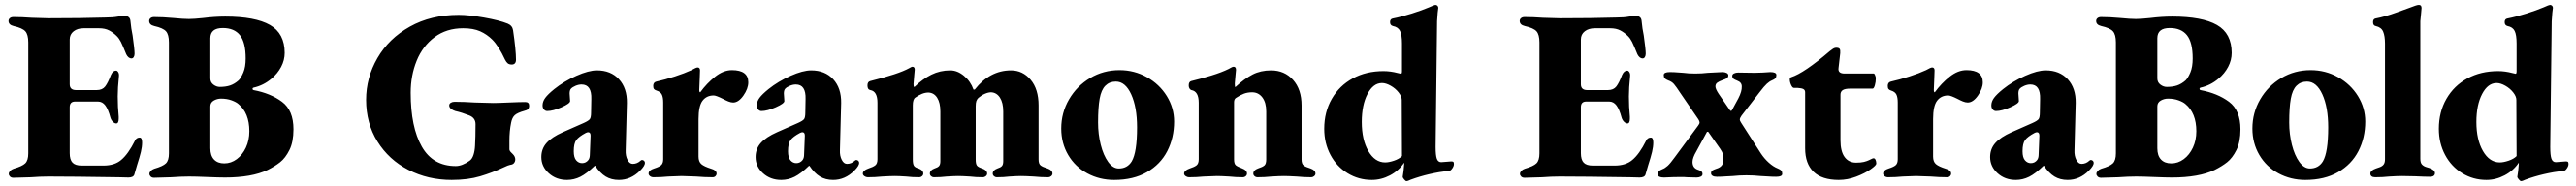

<svg xmlns="http://www.w3.org/2000/svg" viewBox="-20 -725 10568 764"><path d="M16 -11Q16 -17 21.5 -23Q27 -29 36 -32Q71 -42 83.5 -54Q96 -66 96 -95V-551Q96 -583 84 -596.5Q72 -610 36 -618Q15 -623 15 -639Q15 -646 20.5 -650.5Q26 -655 35 -655Q71 -655 110 -652Q160 -650 179 -650Q313 -650 412 -653Q443 -653 464.5 -657Q486 -661 489 -661Q498 -661 506 -656Q514 -651 515 -640Q518 -607 524 -579Q532 -523 532 -505Q532 -496 528.5 -490.5Q525 -485 519 -485Q513 -485 507.5 -489.5Q502 -494 498 -502Q483 -539 476 -553Q469 -567 459 -577Q445 -591 428 -600Q411 -609 386 -609H323Q298 -609 282 -596.5Q266 -584 266 -563V-379Q266 -355 292 -355H377Q400 -355 411.5 -370Q423 -385 435 -417Q443 -435 456 -435Q461 -435 465 -428.5Q469 -422 468 -412Q463 -364 463 -329Q463 -286 467 -246V-238Q467 -218 457 -218Q450 -218 443 -225Q436 -232 433 -242Q424 -276 412 -292Q400 -308 382 -308H288Q266 -308 266 -285V-96Q266 -69 277.5 -57Q289 -45 315 -45H404Q450 -45 477 -68Q506 -92 534 -148Q540 -160 553 -160Q563 -160 563 -140Q563 -122 558 -101Q553 -80 542 -46L531 -8Q527 4 507 4L468 3Q273 0 179 0Q145 0 106 3Q54 5 35 5Q26 5 21 0Q16 -5 16 -11Z M593 -11Q593 -17 598.5 -23Q604 -29 613 -32Q648 -42 660.5 -54Q673 -66 673 -95V-551Q673 -583 661 -596.5Q649 -610 613 -618Q592 -623 592 -639Q592 -646 597.5 -650.5Q603 -655 612 -655Q648 -655 692 -651Q732 -647 755 -647Q775 -647 813 -651Q861 -657 904 -657Q1027 -657 1087.5 -622.5Q1148 -588 1148 -508Q1148 -478 1133.5 -450.5Q1119 -423 1094 -402Q1061 -374 1020 -365Q1016 -364 1016 -360Q1016 -356 1020 -355Q1090 -342 1137 -307Q1184 -272 1184 -194Q1184 -142 1167.5 -109Q1151 -76 1129.5 -59Q1108 -42 1078 -27Q1013 4 903 4Q878 4 830 2Q782 0 756 0Q723 0 682 3Q632 5 612 5Q603 5 598 0Q593 -5 593 -11ZM959 -395Q969 -405 978.5 -427.5Q988 -450 988 -485Q988 -551 964.5 -580.5Q941 -610 894 -610Q843 -610 843 -568V-403Q843 -387 855.5 -377.5Q868 -368 882 -368Q906 -368 924 -374Q942 -380 959 -395ZM1003 -186Q1003 -261 958 -298Q949 -306 930 -313Q911 -320 887 -320Q871 -320 857 -312Q843 -304 843 -288V-116Q843 -86 858 -70Q873 -54 900 -54Q928 -54 951.5 -71.5Q975 -89 989 -119Q1003 -149 1003 -186Z M1482 -315Q1482 -406 1528.5 -486.5Q1575 -567 1661.5 -615.5Q1748 -664 1862 -664Q1903 -664 1965.5 -653Q2028 -642 2063 -628Q2082 -620 2085 -601Q2097 -519 2097 -480Q2097 -470 2092.5 -465Q2088 -460 2080 -460Q2069 -460 2063 -465Q2057 -470 2052 -480Q2026 -536 2000 -562Q1978 -584 1950 -596.5Q1922 -609 1880 -609Q1812 -609 1763 -572.5Q1714 -536 1689.5 -475.5Q1665 -415 1665 -344Q1665 -203 1710.5 -123Q1756 -43 1850 -43Q1876 -43 1907 -65Q1917 -72 1922.5 -88.5Q1928 -105 1929 -127Q1931 -161 1931 -215Q1931 -241 1905 -251Q1875 -263 1848 -269Q1838 -272 1830.5 -278Q1823 -284 1823 -292Q1823 -299 1829.5 -303Q1836 -307 1845 -307Q1883 -307 1928 -304Q1986 -302 2004 -302Q2023 -302 2067 -304Q2113 -306 2135 -306Q2151 -306 2151 -291Q2151 -282 2146.5 -277Q2142 -272 2132 -270Q2103 -262 2092 -252Q2081 -242 2077 -221Q2070 -187 2070 -146V-112Q2070 -106 2076.5 -99.5Q2083 -93 2084 -92Q2094 -82 2094 -70Q2094 -62 2089 -55.5Q2084 -49 2073 -48Q2066 -47 2045 -37Q2000 -16 1950 -1Q1900 14 1833 14Q1736 14 1655.5 -27.5Q1575 -69 1528.5 -144Q1482 -219 1482 -315Z M2201 -80Q2201 -114 2222.5 -138Q2244 -162 2289 -182L2375 -220Q2395 -229 2400 -236Q2405 -243 2405 -263L2406 -318Q2408 -378 2366 -378Q2354 -378 2341 -372.5Q2328 -367 2322 -360Q2317 -354 2317 -341Q2317 -334 2318 -325.5Q2319 -317 2319 -310Q2319 -300 2284 -284.5Q2249 -269 2225 -269Q2217 -269 2211.5 -275.5Q2206 -282 2206 -292Q2206 -308 2217 -323Q2228 -338 2254 -359Q2294 -391 2344.5 -413.5Q2395 -436 2429 -436Q2486 -436 2519.5 -399.5Q2553 -363 2552 -302L2547 -108Q2546 -85 2554.5 -68.5Q2563 -52 2576 -52Q2594 -52 2608 -65Q2611 -68 2614 -68Q2619 -68 2622.5 -64.5Q2626 -61 2626 -56Q2626 -44 2606 -24Q2568 14 2519 14Q2488 14 2465 0Q2442 -14 2422 -44H2420Q2387 -12 2361 1Q2335 14 2306 14Q2262 14 2231.5 -13.5Q2201 -41 2201 -80ZM2394 -68Q2400 -76 2400 -91L2403 -168Q2403 -182 2393 -182Q2389 -182 2383 -179Q2355 -164 2344.5 -150Q2334 -136 2334 -104Q2334 -78 2344 -66.5Q2354 -55 2368 -55Q2384 -55 2394 -68Z M2641 -12Q2641 -26 2664 -33Q2686 -40 2693.5 -47.5Q2701 -55 2701 -71V-304Q2701 -325 2695.5 -336.5Q2690 -348 2674 -353Q2667 -355 2663.5 -359Q2660 -363 2660 -372Q2660 -387 2673 -390Q2709 -398 2749 -411Q2789 -424 2817 -437Q2836 -448 2842 -448Q2852 -448 2852 -436L2851 -406L2849 -356Q2849 -346 2853 -346Q2880 -383 2914 -410Q2948 -437 2983 -437Q3050 -437 3050 -387Q3050 -361 3030 -332.5Q3010 -304 2988 -304Q2979 -304 2968 -308.5Q2957 -313 2946 -319Q2918 -333 2908 -333Q2879 -333 2862.5 -311.5Q2846 -290 2846 -236V-82Q2846 -61 2857.5 -51Q2869 -41 2898 -32Q2920 -26 2920 -12Q2920 -6 2915.5 -1.5Q2911 3 2904 3Q2871 3 2836 0Q2792 -2 2776 -2Q2760 -2 2722 0Q2692 3 2661 3Q2653 3 2647 -1.5Q2641 -6 2641 -12Z M3080 -80Q3080 -114 3101.5 -138Q3123 -162 3168 -182L3254 -220Q3274 -229 3279 -236Q3284 -243 3284 -263L3285 -318Q3287 -378 3245 -378Q3233 -378 3220 -372.5Q3207 -367 3201 -360Q3196 -354 3196 -341Q3196 -334 3197 -325.5Q3198 -317 3198 -310Q3198 -300 3163 -284.5Q3128 -269 3104 -269Q3096 -269 3090.5 -275.5Q3085 -282 3085 -292Q3085 -308 3096 -323Q3107 -338 3133 -359Q3173 -391 3223.5 -413.5Q3274 -436 3308 -436Q3365 -436 3398.5 -399.5Q3432 -363 3431 -302L3426 -108Q3425 -85 3433.5 -68.5Q3442 -52 3455 -52Q3473 -52 3487 -65Q3490 -68 3493 -68Q3498 -68 3501.5 -64.5Q3505 -61 3505 -56Q3505 -44 3485 -24Q3447 14 3398 14Q3367 14 3344 0Q3321 -14 3301 -44H3299Q3266 -12 3240 1Q3214 14 3185 14Q3141 14 3110.5 -13.5Q3080 -41 3080 -80ZM3273 -68Q3279 -76 3279 -91L3282 -168Q3282 -182 3272 -182Q3268 -182 3262 -179Q3234 -164 3223.5 -150Q3213 -136 3213 -104Q3213 -78 3223 -66.5Q3233 -55 3247 -55Q3263 -55 3273 -68Z M3520 -12Q3520 -25 3543 -33Q3562 -39 3571 -46Q3580 -53 3580 -71V-303Q3580 -350 3551 -355Q3539 -357 3539 -374Q3539 -389 3550 -392Q3667 -421 3710 -445Q3720 -451 3723 -451Q3733 -451 3733 -439L3731 -417Q3728 -381 3728 -380Q3728 -370 3730 -368H3732Q3766 -401 3801.5 -418.5Q3837 -436 3879 -436Q3908 -436 3935 -413.5Q3962 -391 3974 -357H3979Q4041 -436 4128 -436Q4176 -436 4208.5 -397.5Q4241 -359 4241 -292V-70Q4241 -52 4249.5 -45.5Q4258 -39 4278 -33Q4298 -26 4298 -12Q4298 -6 4292.5 -1.5Q4287 3 4281 3Q4250 3 4221 0Q4185 -2 4169 -2Q4154 -2 4122 0Q4098 3 4069 3Q4063 3 4058 -1.5Q4053 -6 4053 -12Q4053 -26 4072 -33Q4085 -37 4090.5 -43Q4096 -49 4096 -63V-267Q4096 -303 4082.5 -324Q4069 -345 4046 -346Q4035 -346 4021 -340Q4007 -334 3994 -323Q3988 -317 3985.5 -309.5Q3983 -302 3983 -288V-70Q3983 -51 3988.5 -44.5Q3994 -38 4010 -33Q4030 -26 4030 -12Q4030 -6 4024.5 -1.5Q4019 3 4013 3Q3983 3 3959 0Q3927 -2 3911 -2Q3896 -2 3864 0Q3840 3 3811 3Q3805 3 3800 -1.5Q3795 -6 3795 -12Q3795 -26 3814 -33Q3827 -37 3832.5 -43Q3838 -49 3838 -63V-267Q3838 -303 3825 -323.5Q3812 -344 3789 -345Q3764 -345 3735 -324Q3725 -317 3725 -292V-70Q3725 -52 3729.5 -44.5Q3734 -37 3749 -33Q3768 -26 3768 -12Q3768 -6 3763 -1.5Q3758 3 3752 3Q3722 3 3698 0Q3668 -2 3651 -2Q3635 -2 3599 0Q3571 3 3540 3Q3533 3 3526.5 -1.5Q3520 -6 3520 -12Z M4334 -197Q4334 -262 4366 -317Q4398 -372 4452.5 -404.5Q4507 -437 4573 -437Q4634 -437 4685.5 -408Q4737 -379 4767 -330.5Q4797 -282 4797 -226Q4797 -159 4769 -104.5Q4741 -50 4685.5 -18Q4630 14 4551 14Q4491 14 4441 -13Q4391 -40 4362.5 -88.5Q4334 -137 4334 -197ZM4623 -62Q4645 -99 4645 -202Q4645 -285 4621 -337.5Q4597 -390 4558 -390Q4532 -390 4515 -373Q4498 -356 4491.5 -319.5Q4485 -283 4485 -222Q4485 -174 4496 -130.5Q4507 -87 4526.5 -60Q4546 -33 4570 -33Q4605 -33 4623 -62Z M4838 -12Q4838 -25 4861 -33Q4880 -39 4889 -46Q4898 -53 4898 -71V-303Q4898 -350 4868 -355Q4864 -356 4860.5 -361Q4857 -366 4857 -374Q4857 -389 4867 -392Q4905 -401 4949 -414.5Q4993 -428 5021 -442Q5023 -443 5030 -447Q5037 -451 5041 -451Q5051 -451 5051 -438L5049 -417Q5046 -384 5046 -382Q5046 -369 5048 -367Q5086 -402 5119 -419Q5152 -436 5195 -436Q5250 -436 5285 -397Q5320 -358 5320 -292V-70Q5320 -52 5328.5 -45.5Q5337 -39 5357 -33Q5377 -26 5377 -12Q5377 -6 5371.5 -1.5Q5366 3 5360 3Q5329 3 5300 0Q5264 -2 5248 -2Q5231 -2 5197 0Q5169 3 5138 3Q5132 3 5127 -1.5Q5122 -6 5122 -12Q5122 -26 5141 -33Q5160 -39 5167.5 -45.5Q5175 -52 5175 -70V-267Q5175 -304 5159 -325Q5143 -346 5117 -346Q5099 -346 5084 -340.5Q5069 -335 5051 -323Q5043 -318 5043 -305V-70Q5043 -52 5050.5 -46Q5058 -40 5077 -33Q5096 -26 5096 -12Q5096 -6 5091 -1.5Q5086 3 5080 3Q5050 3 5023 0Q4989 -2 4973 -2Q4957 -2 4919 0Q4889 3 4858 3Q4851 3 4844.5 -1.5Q4838 -6 4838 -12Z M5936 -62Q5941 -62 5943 -60Q5945 -58 5945 -51Q5945 -43 5938.5 -33.5Q5932 -24 5927 -24Q5841 -14 5768 13Q5756 19 5750 19Q5747 19 5741 12Q5735 5 5735 1Q5739 -21 5741 -51V-57Q5719 -24 5683 -5Q5647 14 5608 14Q5554 14 5509 -13.5Q5464 -41 5438.5 -89Q5413 -137 5413 -196Q5413 -265 5444 -319Q5475 -373 5530 -403Q5585 -433 5656 -433Q5685 -433 5715 -425L5728 -422Q5732 -422 5732 -433V-546Q5732 -582 5724 -598Q5716 -614 5695 -618Q5683 -621 5683 -634Q5683 -647 5694 -649Q5730 -656 5772.5 -669.5Q5815 -683 5843 -695Q5865 -705 5869 -705Q5874 -705 5877.5 -701.5Q5881 -698 5881 -693Q5880 -689 5878.5 -672.5Q5877 -656 5876 -638L5870 -122Q5870 -87 5875 -73Q5880 -59 5893 -59L5932 -62ZM5881 -692V-693ZM5732 -84 5731 -315Q5731 -329 5718 -345.5Q5705 -362 5685.5 -373Q5666 -384 5650 -384Q5614 -384 5590.5 -339Q5567 -294 5567 -224Q5567 -151 5594 -104.5Q5621 -58 5663 -58Q5678 -58 5699 -65Q5720 -72 5732 -84Z M6216 -11Q6216 -17 6221.5 -23Q6227 -29 6236 -32Q6271 -42 6283.5 -54Q6296 -66 6296 -95V-551Q6296 -583 6284 -596.5Q6272 -610 6236 -618Q6215 -623 6215 -639Q6215 -646 6220.5 -650.5Q6226 -655 6235 -655Q6271 -655 6310 -652Q6360 -650 6379 -650Q6513 -650 6612 -653Q6643 -653 6664.5 -657Q6686 -661 6689 -661Q6698 -661 6706 -656Q6714 -651 6715 -640Q6718 -607 6724 -579Q6732 -523 6732 -505Q6732 -496 6728.5 -490.5Q6725 -485 6719 -485Q6713 -485 6707.5 -489.5Q6702 -494 6698 -502Q6683 -539 6676 -553Q6669 -567 6659 -577Q6645 -591 6628 -600Q6611 -609 6586 -609H6523Q6498 -609 6482 -596.5Q6466 -584 6466 -563V-379Q6466 -355 6492 -355H6577Q6600 -355 6611.5 -370Q6623 -385 6635 -417Q6643 -435 6656 -435Q6661 -435 6665 -428.5Q6669 -422 6668 -412Q6663 -364 6663 -329Q6663 -286 6667 -246V-238Q6667 -218 6657 -218Q6650 -218 6643 -225Q6636 -232 6633 -242Q6624 -276 6612 -292Q6600 -308 6582 -308H6488Q6466 -308 6466 -285V-96Q6466 -69 6477.5 -57Q6489 -45 6515 -45H6604Q6650 -45 6677 -68Q6706 -92 6734 -148Q6740 -160 6753 -160Q6763 -160 6763 -140Q6763 -122 6758 -101Q6753 -80 6742 -46L6731 -8Q6727 4 6707 4L6668 3Q6473 0 6379 0Q6345 0 6306 3Q6254 5 6235 5Q6226 5 6221 0Q6216 -5 6216 -11Z M6782 -8Q6782 -17 6786 -21.5Q6790 -26 6800 -30Q6811 -34 6822 -44Q6833 -54 6851 -79L6947 -209Q6953 -217 6953 -222Q6953 -227 6948 -235L6874 -343Q6857 -369 6848 -379.5Q6839 -390 6824 -395Q6814 -399 6810 -403.5Q6806 -408 6806 -417Q6806 -429 6831 -429Q6849 -429 6864.5 -427.5Q6880 -426 6886 -426Q6907 -423 6935 -423Q6963 -423 6987 -426Q7038 -429 7047 -429Q7056 -429 7063.5 -425.5Q7071 -422 7071 -415Q7071 -409 7067 -405.5Q7063 -402 7056.5 -399.5Q7050 -397 7047 -396Q7033 -391 7025.5 -385.5Q7018 -380 7018 -370Q7018 -360 7031 -340L7077 -273Q7079 -270 7081.5 -269.5Q7084 -269 7086 -273L7112 -321Q7127 -350 7126 -370Q7126 -387 7107 -394Q7105 -395 7099 -397.5Q7093 -400 7090 -403.5Q7087 -407 7087 -413Q7087 -420 7094.5 -423.5Q7102 -427 7111 -427L7179 -426Q7197 -426 7212 -427L7243 -429Q7268 -429 7268 -417Q7268 -408 7264 -403.5Q7260 -399 7250 -395Q7240 -391 7229 -381Q7218 -371 7199 -346L7125 -250Q7118 -240 7118 -234Q7118 -229 7124 -220L7205 -94Q7219 -73 7237.5 -56.5Q7256 -40 7274 -33Q7284 -29 7288 -24.5Q7292 -20 7292 -11Q7292 1 7267 1Q7249 1 7230 -0.5Q7211 -2 7203 -2Q7175 -5 7145 -5Q7116 -5 7089 -2Q7080 -2 7060.5 -0.5Q7041 1 7024 1Q7012 1 7006 -3Q7000 -7 7000 -13Q7000 -21 7005 -24.5Q7010 -28 7022 -32Q7036 -36 7043.5 -45Q7051 -54 7051 -73Q7051 -85 7048.5 -93Q7046 -101 7038 -113L6989 -183Q6988 -184 6986 -184Q6984 -184 6983 -183L6940 -104Q6924 -77 6924 -60Q6924 -37 6943 -29Q6946 -28 6952.5 -25.5Q6959 -23 6962 -19.5Q6965 -16 6965 -10Q6965 -3 6957.5 0.5Q6950 4 6941 4L6901 3Q6892 2 6878 2Q6846 2 6807 4Q6782 4 6782 -8Z M7386 -116V-346Q7386 -355 7379 -359Q7372 -363 7355 -364H7340Q7334 -364 7328.5 -376Q7323 -388 7323 -399Q7323 -406 7329 -408Q7382 -425 7487 -515Q7489 -516 7494.5 -520.5Q7500 -525 7504.5 -527Q7509 -529 7514 -529Q7524 -529 7527.5 -524.5Q7531 -520 7530 -507L7523 -445Q7520 -423 7548 -423H7668Q7670 -423 7673 -416Q7676 -409 7676 -404Q7676 -388 7672 -374.5Q7668 -361 7663 -361H7571Q7550 -361 7540.5 -355Q7531 -349 7531 -336V-149Q7531 -103 7548 -80Q7565 -57 7595 -57Q7615 -57 7627 -60Q7639 -63 7647.5 -67Q7656 -71 7660 -73Q7664 -75 7667 -75Q7672 -75 7675 -68.5Q7678 -62 7678 -53Q7678 -46 7654.5 -29.5Q7631 -13 7595.5 0.5Q7560 14 7524 14Q7455 14 7420.5 -19.5Q7386 -53 7386 -116Z M7706 -12Q7706 -26 7729 -33Q7751 -40 7758.5 -47.5Q7766 -55 7766 -71V-304Q7766 -325 7760.5 -336.5Q7755 -348 7739 -353Q7732 -355 7728.5 -359Q7725 -363 7725 -372Q7725 -387 7738 -390Q7774 -398 7814 -411Q7854 -424 7882 -437Q7901 -448 7907 -448Q7917 -448 7917 -436L7916 -406L7914 -356Q7914 -346 7918 -346Q7945 -383 7979 -410Q8013 -437 8048 -437Q8115 -437 8115 -387Q8115 -361 8095 -332.5Q8075 -304 8053 -304Q8044 -304 8033 -308.5Q8022 -313 8011 -319Q7983 -333 7973 -333Q7944 -333 7927.5 -311.5Q7911 -290 7911 -236V-82Q7911 -61 7922.5 -51Q7934 -41 7963 -32Q7985 -26 7985 -12Q7985 -6 7980.5 -1.5Q7976 3 7969 3Q7936 3 7901 0Q7857 -2 7841 -2Q7825 -2 7787 0Q7757 3 7726 3Q7718 3 7712 -1.5Q7706 -6 7706 -12Z M8145 -80Q8145 -114 8166.5 -138Q8188 -162 8233 -182L8319 -220Q8339 -229 8344 -236Q8349 -243 8349 -263L8350 -318Q8352 -378 8310 -378Q8298 -378 8285 -372.5Q8272 -367 8266 -360Q8261 -354 8261 -341Q8261 -334 8262 -325.5Q8263 -317 8263 -310Q8263 -300 8228 -284.5Q8193 -269 8169 -269Q8161 -269 8155.5 -275.5Q8150 -282 8150 -292Q8150 -308 8161 -323Q8172 -338 8198 -359Q8238 -391 8288.5 -413.5Q8339 -436 8373 -436Q8430 -436 8463.5 -399.5Q8497 -363 8496 -302L8491 -108Q8490 -85 8498.5 -68.5Q8507 -52 8520 -52Q8538 -52 8552 -65Q8555 -68 8558 -68Q8563 -68 8566.5 -64.5Q8570 -61 8570 -56Q8570 -44 8550 -24Q8512 14 8463 14Q8432 14 8409 0Q8386 -14 8366 -44H8364Q8331 -12 8305 1Q8279 14 8250 14Q8206 14 8175.5 -13.5Q8145 -41 8145 -80ZM8338 -68Q8344 -76 8344 -91L8347 -168Q8347 -182 8337 -182Q8333 -182 8327 -179Q8299 -164 8288.5 -150Q8278 -136 8278 -104Q8278 -78 8288 -66.5Q8298 -55 8312 -55Q8328 -55 8338 -68Z M8581 -11Q8581 -17 8586.5 -23Q8592 -29 8601 -32Q8636 -42 8648.5 -54Q8661 -66 8661 -95V-551Q8661 -583 8649 -596.5Q8637 -610 8601 -618Q8580 -623 8580 -639Q8580 -646 8585.5 -650.5Q8591 -655 8600 -655Q8636 -655 8680 -651Q8720 -647 8743 -647Q8763 -647 8801 -651Q8849 -657 8892 -657Q9015 -657 9075.5 -622.5Q9136 -588 9136 -508Q9136 -478 9121.5 -450.5Q9107 -423 9082 -402Q9049 -374 9008 -365Q9004 -364 9004 -360Q9004 -356 9008 -355Q9078 -342 9125 -307Q9172 -272 9172 -194Q9172 -142 9155.5 -109Q9139 -76 9117.5 -59Q9096 -42 9066 -27Q9001 4 8891 4Q8866 4 8818 2Q8770 0 8744 0Q8711 0 8670 3Q8620 5 8600 5Q8591 5 8586 0Q8581 -5 8581 -11ZM8947 -395Q8957 -405 8966.5 -427.5Q8976 -450 8976 -485Q8976 -551 8952.5 -580.5Q8929 -610 8882 -610Q8831 -610 8831 -568V-403Q8831 -387 8843.5 -377.5Q8856 -368 8870 -368Q8894 -368 8912 -374Q8930 -380 8947 -395ZM8991 -186Q8991 -261 8946 -298Q8937 -306 8918 -313Q8899 -320 8875 -320Q8859 -320 8845 -312Q8831 -304 8831 -288V-116Q8831 -86 8846 -70Q8861 -54 8888 -54Q8916 -54 8939.5 -71.5Q8963 -89 8977 -119Q8991 -149 8991 -186Z M9221 -197Q9221 -262 9253 -317Q9285 -372 9339.5 -404.5Q9394 -437 9460 -437Q9521 -437 9572.5 -408Q9624 -379 9654 -330.5Q9684 -282 9684 -226Q9684 -159 9656 -104.5Q9628 -50 9572.5 -18Q9517 14 9438 14Q9378 14 9328 -13Q9278 -40 9249.5 -88.5Q9221 -137 9221 -197ZM9510 -62Q9532 -99 9532 -202Q9532 -285 9508 -337.5Q9484 -390 9445 -390Q9419 -390 9402 -373Q9385 -356 9378.5 -319.5Q9372 -283 9372 -222Q9372 -174 9383 -130.5Q9394 -87 9413.5 -60Q9433 -33 9457 -33Q9492 -33 9510 -62Z M9705 -12Q9705 -25 9728 -33Q9731 -34 9742.5 -38Q9754 -42 9759.5 -49.5Q9765 -57 9765 -71V-546Q9765 -577 9757.5 -595Q9750 -613 9727 -618Q9716 -620 9716 -634Q9716 -647 9726 -649Q9764 -656 9814.5 -674.5Q9865 -693 9871 -695L9890 -702Q9899 -705 9904 -705Q9915 -705 9915 -692L9913 -669L9910 -638V-73Q9910 -56 9917 -49Q9924 -42 9934 -39Q9944 -36 9947 -35Q9970 -27 9970 -14Q9970 -7 9965 -3Q9960 1 9950 1Q9928 1 9888 -1L9834 -2Q9817 -2 9783 0Q9756 3 9725 3Q9715 3 9710 -1Q9705 -5 9705 -12Z M10509 -62Q10514 -62 10516 -60Q10518 -58 10518 -51Q10518 -43 10511.5 -33.5Q10505 -24 10500 -24Q10414 -14 10341 13Q10329 19 10323 19Q10320 19 10314 12Q10308 5 10308 1Q10312 -21 10314 -51V-57Q10292 -24 10256 -5Q10220 14 10181 14Q10127 14 10082 -13.5Q10037 -41 10011.5 -89Q9986 -137 9986 -196Q9986 -265 10017 -319Q10048 -373 10103 -403Q10158 -433 10229 -433Q10258 -433 10288 -425L10301 -422Q10305 -422 10305 -433V-546Q10305 -582 10297 -598Q10289 -614 10268 -618Q10256 -621 10256 -634Q10256 -647 10267 -649Q10303 -656 10345.5 -669.5Q10388 -683 10416 -695Q10438 -705 10442 -705Q10447 -705 10450.5 -701.5Q10454 -698 10454 -693Q10453 -689 10451.5 -672.5Q10450 -656 10449 -638L10443 -122Q10443 -87 10448 -73Q10453 -59 10466 -59L10505 -62ZM10454 -692V-693ZM10305 -84 10304 -315Q10304 -329 10291 -345.5Q10278 -362 10258.5 -373Q10239 -384 10223 -384Q10187 -384 10163.5 -339Q10140 -294 10140 -224Q10140 -151 10167 -104.5Q10194 -58 10236 -58Q10251 -58 10272 -65Q10293 -72 10305 -84Z"/></svg>

Font: EB Garamond ExtraBold
Style: Regular
Weight: 800
Designer: Georg Duffner and Octavio Pardo
Foundry: Georg Duffner
Version: Version 1.000